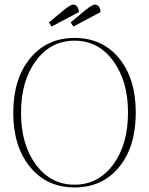

<svg xmlns="http://www.w3.org/2000/svg" viewBox="-20 -808 652 840"><path d="M301 -692 289 -710 353 -763Q384 -788 395 -788Q406 -788 413 -778.5Q420 -769 420 -755ZM206 -692 194 -710 258 -763Q289 -788 300 -788Q311 -788 318 -778.5Q325 -769 325 -755ZM306 12Q185 12 111.5 -77.5Q38 -167 38 -315Q38 -463 111.5 -552.5Q185 -642 306 -642Q428 -642 501 -553Q574 -464 574 -315Q574 -166 501 -77Q428 12 306 12ZM137 -88Q202 0 306 0Q410 0 475 -88Q540 -176 540 -315Q540 -454 475 -542Q410 -630 306 -630Q202 -630 137 -542Q72 -454 72 -315Q72 -176 137 -88Z"/></svg>

Font: Arapey Thin-Display
Style: Regular
Weight: 100
Designer: Eduardo Rodriguez Tunni
Foundry: Eduardo Rodriguez Tunni
Version: Version 4.000